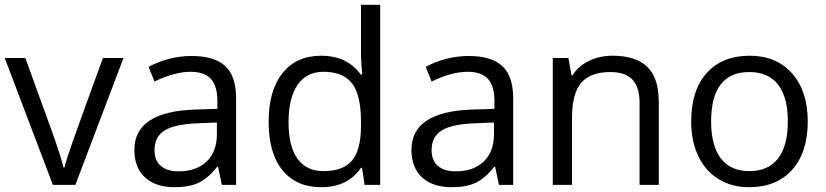

<svg xmlns="http://www.w3.org/2000/svg" viewBox="-20 -780 3484 810"><path d="M203.1 0 0 -535.2H86.9L202.1 -217.8Q241.2 -106.4 248 -73.2H252Q257.3 -99.1 285.9 -180.4Q314.5 -261.7 414.1 -535.2H501L297.9 0Z M916 0 899.9 -76.2H896Q856 -25.9 816.2 -8.1Q776.4 9.8 716.8 9.8Q637.2 9.8 592 -31.2Q546.9 -72.3 546.9 -147.9Q546.9 -310.1 806.2 -317.9L897 -320.8V-354Q897 -417 869.9 -447Q842.8 -477.1 783.2 -477.1Q716.3 -477.1 631.8 -436L606.9 -498Q646.5 -519.5 693.6 -531.7Q740.7 -543.9 788.1 -543.9Q883.8 -543.9 929.9 -501.5Q976.1 -459 976.1 -365.2V0ZM732.9 -57.1Q808.6 -57.1 851.8 -98.6Q895 -140.1 895 -214.8V-263.2L814 -259.8Q717.3 -256.3 674.6 -229.7Q631.8 -203.1 631.8 -147Q631.8 -103 658.4 -80.1Q685.1 -57.1 732.9 -57.1Z M1507.3 -71.8H1502.9Q1446.8 9.8 1335 9.8Q1230 9.8 1171.6 -62Q1113.3 -133.8 1113.3 -266.1Q1113.3 -398.4 1171.9 -471.7Q1230.5 -544.9 1335 -544.9Q1443.8 -544.9 1502 -465.8H1508.3L1504.9 -504.4L1502.9 -542V-759.8H1584V0H1518.1ZM1345.2 -58.1Q1428.2 -58.1 1465.6 -103.3Q1502.9 -148.4 1502.9 -249V-266.1Q1502.9 -379.9 1465.1 -428.5Q1427.2 -477.1 1344.2 -477.1Q1272.9 -477.1 1235.1 -421.6Q1197.3 -366.2 1197.3 -265.1Q1197.3 -162.6 1234.9 -110.4Q1272.5 -58.1 1345.2 -58.1Z M2085 0 2068.8 -76.2H2064.9Q2024.9 -25.9 1985.1 -8.1Q1945.3 9.8 1885.7 9.8Q1806.2 9.8 1761 -31.2Q1715.8 -72.3 1715.8 -147.9Q1715.8 -310.1 1975.1 -317.9L2065.9 -320.8V-354Q2065.9 -417 2038.8 -447Q2011.7 -477.1 1952.1 -477.1Q1885.3 -477.1 1800.8 -436L1775.9 -498Q1815.4 -519.5 1862.5 -531.7Q1909.7 -543.9 1957 -543.9Q2052.7 -543.9 2098.9 -501.5Q2145 -459 2145 -365.2V0ZM1901.9 -57.1Q1977.5 -57.1 2020.8 -98.6Q2064 -140.1 2064 -214.8V-263.2L1982.9 -259.8Q1886.2 -256.3 1843.5 -229.7Q1800.8 -203.1 1800.8 -147Q1800.8 -103 1827.4 -80.1Q1854 -57.1 1901.9 -57.1Z M2678.2 0V-346.2Q2678.2 -411.6 2648.4 -443.8Q2618.7 -476.1 2555.2 -476.1Q2471.2 -476.1 2432.1 -430.7Q2393.1 -385.3 2393.1 -280.8V0H2312V-535.2H2377.9L2391.1 -461.9H2395Q2419.9 -501.5 2464.8 -523.2Q2509.8 -544.9 2564.9 -544.9Q2661.6 -544.9 2710.4 -498.3Q2759.3 -451.7 2759.3 -349.1V0Z M3387.7 -268.1Q3387.7 -137.2 3321.8 -63.7Q3255.9 9.8 3139.6 9.8Q3067.9 9.8 3012.2 -23.9Q2956.5 -57.6 2926.3 -120.6Q2896 -183.6 2896 -268.1Q2896 -398.9 2961.4 -471.9Q3026.9 -544.9 3143.1 -544.9Q3255.4 -544.9 3321.5 -470.2Q3387.7 -395.5 3387.7 -268.1ZM2980 -268.1Q2980 -165.5 3021 -111.8Q3062 -58.1 3141.6 -58.1Q3221.2 -58.1 3262.5 -111.6Q3303.7 -165 3303.7 -268.1Q3303.7 -370.1 3262.5 -423.1Q3221.2 -476.1 3140.6 -476.1Q3061 -476.1 3020.5 -423.8Q2980 -371.6 2980 -268.1Z"/></svg>

Font: f07686384
Style: Regular
Weight: 400
Foundry: Ascender Corporation
Version: Version 1.10